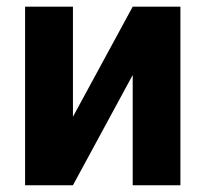

<svg xmlns="http://www.w3.org/2000/svg" viewBox="-20 -548 607 568"><path d="M372.6 -528.3H513.7V0H372.6V-326.2L195.8 0H54.2V-528.3H195.8V-202.6Z"/></svg>

Font: Roboto
Style: Bold
Weight: 700
Designer: Google
Version: Version 2.134; 2016; ttfautohint (v1.6)